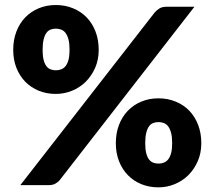

<svg xmlns="http://www.w3.org/2000/svg" viewBox="-20 -756 876 784"><path d="M383 -552Q383 -512 368.5 -479Q354 -446 330 -422.2Q306 -398.5 274.2 -385.5Q242.5 -372.5 208 -372.5Q170 -372.5 138.2 -385.5Q106.5 -398.5 83.2 -422.2Q60 -446 47 -479Q34 -512 34 -552Q34 -593.5 47 -627.2Q60 -661 83.2 -685Q106.5 -709 138.2 -722.2Q170 -735.5 208 -735.5Q246 -735.5 278.2 -722.2Q310.5 -709 333.8 -685Q357 -661 370 -627.2Q383 -593.5 383 -552ZM264 -552Q264 -577.5 259.8 -594.2Q255.5 -611 248 -621Q240.5 -631 230.2 -635Q220 -639 208 -639Q196 -639 186 -635Q176 -631 169 -621Q162 -611 158 -594.2Q154 -577.5 154 -552Q154 -528 158 -512Q162 -496 169 -486.5Q176 -477 186 -473Q196 -469 208 -469Q220 -469 230.2 -473Q240.5 -477 248 -486.5Q255.5 -496 259.8 -512Q264 -528 264 -552ZM612 -705.5Q619.5 -714 630.5 -721.2Q641.5 -728.5 661 -728.5H774L225 -22Q217.5 -12.5 206.2 -6.2Q195 0 179 0H63ZM802 -171Q802 -131 787.5 -97.8Q773 -64.5 749 -40.8Q725 -17 693.2 -4Q661.5 9 627 9Q589 9 557.2 -4Q525.5 -17 502.2 -40.8Q479 -64.5 466 -97.8Q453 -131 453 -171Q453 -212.5 466 -246.2Q479 -280 502.2 -304Q525.5 -328 557.2 -341.2Q589 -354.5 627 -354.5Q665 -354.5 697.2 -341.2Q729.5 -328 752.8 -304Q776 -280 789 -246.2Q802 -212.5 802 -171ZM683 -171Q683 -196 678.8 -212.8Q674.5 -229.5 667 -239.5Q659.5 -249.5 649.2 -253.5Q639 -257.5 627 -257.5Q615 -257.5 605 -253.5Q595 -249.5 588 -239.5Q581 -229.5 577 -212.8Q573 -196 573 -171Q573 -147 577 -131Q581 -115 588 -105.5Q595 -96 605 -92Q615 -88 627 -88Q639 -88 649.2 -92Q659.5 -96 667 -105.5Q674.5 -115 678.8 -131Q683 -147 683 -171Z"/></svg>

Font: Lato ExtraBold
Style: Regular
Weight: 800
Designer: Lukasz Dziedzic with Adam Twardoch and Botio Nikoltchev
Foundry: tyPoland Lukasz Dziedzic
Version: Version 2.015; 2015-08-06; http://www.latofonts.com/